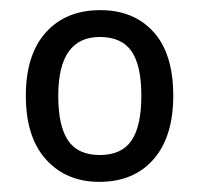

<svg xmlns="http://www.w3.org/2000/svg" viewBox="-20 -742 393 379"><path d="M322 -553Q322 -472 283 -427.5Q244 -383 176 -383Q111 -383 71 -427Q31 -471 31 -553Q31 -634 70.5 -678Q110 -722 178 -722Q244 -722 283 -679Q322 -636 322 -553ZM95 -553Q95 -493 114.5 -464.5Q134 -436 177 -436Q220 -436 239.5 -464.5Q259 -493 259 -553Q259 -613 239.5 -641Q220 -669 177 -669Q95 -669 95 -553Z"/></svg>

Font: Noto Sans Sinhala SemiCondensed
Style: Regular
Weight: 400
Width: 4
Designer: Jelle Bosma - Monotype Design Team
Foundry: Monotype Imaging Inc.
Version: Version 2.006; ttfautohint (v1.8.4.7-5d5b)